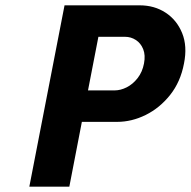

<svg xmlns="http://www.w3.org/2000/svg" viewBox="-20 -700 715 720"><path d="M90 0 222 -680H504Q559 -680 601 -652.5Q643 -625 663 -576Q683 -527 670 -462Q657 -393 618 -344Q579 -295 526.5 -269Q474 -243 419 -243H287L240 0ZM310 -361H410Q432 -361 455 -372.5Q478 -384 496 -407Q514 -430 520 -462Q526 -493 517 -515.5Q508 -538 489.5 -550Q471 -562 449 -562H349Z"/></svg>

Font: Teachers
Style: Italic
Weight: 400
Italic angle: -11°
Designer: Alfredo Marco Pradil, Chank Diesel
Version: Version 1.001